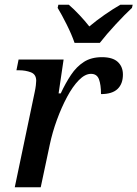

<svg xmlns="http://www.w3.org/2000/svg" viewBox="-20 -786 577 806"><path d="M126 -401Q129 -415 130.5 -428Q132 -441 132 -447Q132 -474 109.5 -482.5Q87 -491 60 -491H49L58 -536H247L226 -394H235Q255 -437 278 -471.5Q301 -506 332 -526Q363 -546 408 -546Q453 -546 474.5 -526Q496 -506 496 -473Q496 -434 473.5 -412.5Q451 -391 404 -391Q404 -430 395.5 -453Q387 -476 362 -476Q337 -476 311 -449.5Q285 -423 261.5 -379Q238 -335 219 -283Q200 -231 189 -179L151 0H42ZM293 -606Q281 -641 260 -683Q239 -725 222 -753L225 -766H269Q290 -748 313.5 -723Q337 -698 355 -675Q382 -698 418.5 -723.5Q455 -749 485 -766H537L534 -753Q504 -725 465.5 -683.5Q427 -642 399 -606Z"/></svg>

Font: Noto Serif Medium
Style: Italic
Weight: 500
Italic angle: -12°
Designer: Monotype Design Team
Foundry: Monotype Imaging Inc.
Version: Version 2.014; ttfautohint (v1.8.4.7-5d5b)